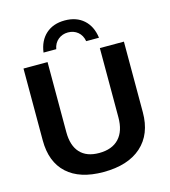

<svg xmlns="http://www.w3.org/2000/svg" viewBox="-129 -998 981 1110"><g transform="rotate(-15 361.0 -442.5)"><path d="M353 9.8Q211.4 9.8 135.7 -59.6Q60.1 -128.9 60.1 -257.8V-688H204.1V-269Q204.1 -188 243.2 -145.5Q282.2 -103 356.9 -103Q434.6 -103 475.8 -147Q517.1 -190.9 517.1 -273.9V-688H661.1V-265.1Q661.1 -134.3 580.6 -62.3Q500 9.8 353 9.8ZM361.8 -823.2Q328.1 -823.2 303.2 -803Q278.3 -782.7 272 -747.1H195.8Q205.1 -816.9 248.8 -856Q292.5 -895 361.8 -895Q431.2 -895 474.9 -856Q518.6 -816.9 527.8 -747.1H451.2Q444.8 -783.2 420.4 -803.2Q396 -823.2 361.8 -823.2Z"/></g></svg>

Font: Libra Sans Modern
Style: Bold
Weight: 700
Foundry: Stefan Peev, Context Ltd
Version: Version 1.000